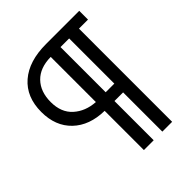

<svg xmlns="http://www.w3.org/2000/svg" viewBox="-217 -841 1052 1052"><g transform="rotate(-45 309.0 -315.0)"><path d="M317 -710H574V-642H504V80H428V-224H361V80H285V-224Q170 -226 102.5 -290.5Q35 -355 35 -465Q35 -581 109.5 -645.5Q184 -710 317 -710ZM285 -292V-642Q201 -641 155.5 -594Q110 -547 110 -467Q110 -386 159.5 -341.5Q209 -297 285 -292ZM428 -642H361V-292H428Z"/></g></svg>

Font: Raleway-v4020 Medium
Style: Regular
Weight: 500
Designer: Matt McInerney, Pablo Impallari, Rodrigo Fuenzalida
Foundry: Matt McInerney, Pablo Impallari, Rodrigo Fuenzalida
Version: Version 4.020;PS 004.020;hotconv 1.0.88;makeotf.lib2.5.64775